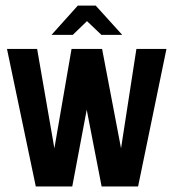

<svg xmlns="http://www.w3.org/2000/svg" viewBox="-20 -671 625 691"><path d="M108.8 0 5.1 -495H113.6L175.7 -137.2L237.5 -495H347.4L415.6 -137.2L470.9 -495H579.1L477 0H345.7L292.1 -276L240.1 0ZM165.5 -545.6 260 -650.8H324.5L419.8 -545.6H344.9L293.1 -595L242 -545.6Z"/></svg>

Font: Alumni Sans SC Thin
Style: Regular
Weight: 100
Designer: Robert E. Leuschke
Foundry: Robert E. Leuschke
Version: Version 1.018